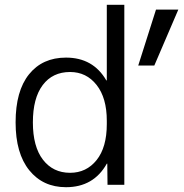

<svg xmlns="http://www.w3.org/2000/svg" viewBox="-20 -770 768 800"><path d="M630 -730H723L623 -497H556ZM272 -50Q340 -50 382.5 -103Q425 -156 425 -253V-267Q425 -362 382.5 -416Q340 -470 272 -470Q199 -470 158 -415.5Q117 -361 117 -260Q117 -159 159 -104.5Q201 -50 272 -50ZM45 -260Q45 -391 101 -460.5Q157 -530 255 -530Q368 -530 423 -435H425V-750H498V0H428L427 -88H425Q370 10 255 10Q159 10 102 -60.5Q45 -131 45 -260Z"/></svg>

Font: M PLUS 1p
Style: Regular
Weight: 400
Version: Version 1.062